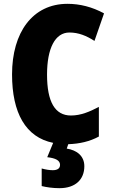

<svg xmlns="http://www.w3.org/2000/svg" viewBox="-20 -744 590 1004"><path d="M421 125C421 71 381 41 329 33L337 10C396 8 449 -4 497 -30V-185C449 -160 403 -140 351 -140C267 -140 226 -212 226 -354C226 -491 268 -574 343 -574C391 -574 432 -557 474 -530L524 -674C462 -708 397 -724 333 -724C150 -724 43 -574 43 -355C43 -154 114 -26 258 3L227 78C271 83 294 95 294 118C294 137 280 146 256 146C239 146 220 143 198 137V229C223 235 255 240 291 240C374 240 421 195 421 125Z"/></svg>

Font: Noto Sans Condensed Black
Style: Regular
Weight: 900
Width: 3
Designer: Monotype Design Team
Foundry: Monotype Imaging Inc.
Version: Version 2.013